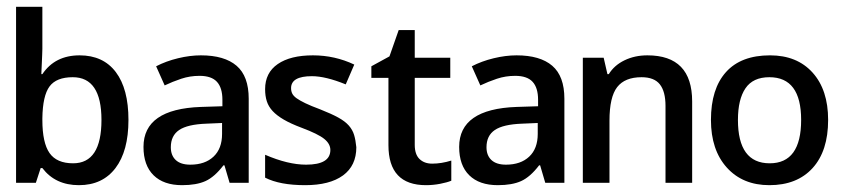

<svg xmlns="http://www.w3.org/2000/svg" viewBox="-20 -536 2471 562"><path d="M213 -374Q282 -374 319 -325Q356 -276 356 -185Q356 -94 318 -44Q280 6 211 6Q142 6 104 -44H99L85 -1H27V-516H104V-393Q104 -388 103.5 -376.5Q103 -365 102.5 -353Q102 -341 101.5 -331Q101 -321 101 -319H104Q141 -374 213 -374ZM193 -310Q145 -310 125 -283Q105 -256 104 -190V-185Q104 -118 125 -88Q146 -58 194 -58Q277 -58 277 -185Q277 -310 193 -310Z M652 -1 637 -52H634Q608 -18 581.5 -6Q555 6 513 6Q459 6 429.5 -23Q400 -52 400 -106Q400 -217 568 -223L631 -225V-244Q631 -279 615 -296.5Q599 -314 564 -314Q536 -314 510.5 -305.5Q485 -297 462 -286L437 -342Q466 -357 501 -365.5Q536 -374 568 -374Q637 -374 672.5 -343.5Q708 -313 708 -247V-1ZM537 -54Q580 -54 605 -77.5Q630 -101 630 -144V-176L584 -174Q529 -172 504.5 -155.5Q480 -139 480 -105Q480 -81 494.5 -67.5Q509 -54 537 -54Z M1023 -105Q1023 -51 984 -22.5Q945 6 873 6Q799 6 756 -16V-83Q823 -54 876 -54Q947 -54 947 -97Q947 -115 929 -129.5Q911 -144 863 -162Q831 -174 810.5 -186Q790 -198 778 -211Q766 -224 761 -239.5Q756 -255 756 -275Q756 -323 793 -348.5Q830 -374 896 -374Q960 -374 1017 -347L992 -289Q933 -313 893 -313Q832 -313 832 -278Q832 -269 835.5 -262Q839 -255 848 -248.5Q857 -242 873.5 -234Q890 -226 917 -216Q950 -203 970 -192Q990 -181 1001 -168.5Q1012 -156 1016.5 -141Q1021 -126 1023 -105Z M1245 -57Q1272 -57 1301 -66V-7Q1289 -2 1268.5 2Q1248 6 1227 6Q1117 6 1117 -111V-308H1067V-342L1120 -371L1147 -448H1194V-367H1298V-308H1194V-112Q1194 -84 1208 -70.5Q1222 -57 1245 -57Z M1576 -1 1561 -52H1558Q1532 -18 1505.5 -6Q1479 6 1437 6Q1383 6 1353.5 -23Q1324 -52 1324 -106Q1324 -217 1492 -223L1555 -225V-244Q1555 -279 1539 -296.5Q1523 -314 1488 -314Q1460 -314 1434.5 -305.5Q1409 -297 1386 -286L1361 -342Q1390 -357 1425 -365.5Q1460 -374 1492 -374Q1561 -374 1596.5 -343.5Q1632 -313 1632 -247V-1ZM1461 -54Q1504 -54 1529 -77.5Q1554 -101 1554 -144V-176L1508 -174Q1453 -172 1428.5 -155.5Q1404 -139 1404 -105Q1404 -81 1418.5 -67.5Q1433 -54 1461 -54Z M2006 -1H1928V-226Q1928 -268 1911.5 -289Q1895 -310 1858 -310Q1809 -310 1786.5 -281Q1764 -252 1764 -183V-1H1686V-367H1747L1758 -319H1762Q1778 -345 1808 -359.5Q1838 -374 1875 -374Q2006 -374 2006 -239Z M2404 -185Q2404 -94 2358.5 -44Q2313 6 2232 6Q2154 6 2107.5 -45.5Q2061 -97 2061 -185Q2061 -276 2105 -325Q2149 -374 2234 -374Q2313 -374 2358.5 -323.5Q2404 -273 2404 -185ZM2140 -185Q2140 -58 2233 -58Q2325 -58 2325 -185Q2325 -310 2232 -310Q2184 -310 2162 -277.5Q2140 -245 2140 -185Z"/></svg>

Font: Shorif Bongobondhu UNICODE
Style: Bold
Weight: 700
Designer: Shorif Uddin Shishir, Shorif art & Design, e-mail : shorifart@gmail.com, facebook : Shorif2001
Foundry: Lipighor Font Foundry
Version: Designed By Shorif Uddin Shishir | Build By Niladri